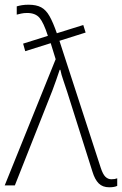

<svg xmlns="http://www.w3.org/2000/svg" viewBox="-26 -786 517 814"><path d="M-6 0 210 -535 189 -603 81 -569 72 -601 177 -634Q159 -690 141.5 -710.5Q124 -731 89 -731Q75 -731 64 -728.5Q53 -726 45 -724V-759Q55 -762 67 -764Q79 -766 95 -766Q128 -766 148.5 -755Q169 -744 184 -717.5Q199 -691 215 -645L327 -680L337 -648L226 -613L401 -75Q410 -47 421 -36.5Q432 -26 446 -26Q454 -26 460 -27Q466 -28 471 -30V2Q459 8 437 8Q409 8 392.5 -8.5Q376 -25 366 -58L259 -396Q251 -422 242.5 -445.5Q234 -469 230 -490H227Q220 -468 212 -446Q204 -424 196 -402L37 0Z"/></svg>

Font: Noto Sans Disp ExtLt
Style: Regular
Weight: 200
Designer: Monotype Design Team
Foundry: Monotype Imaging Inc.
Version: Version 2.000;GOOG;noto-source:20170915:90ef993387c0